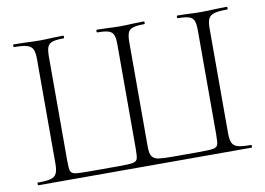

<svg xmlns="http://www.w3.org/2000/svg" viewBox="-70 -732 1159 839"><g transform="rotate(-10 510.0 -312.5)"><path d="M36 -12Q75 -12 93.5 -17Q112 -22 119 -36.5Q126 -51 126 -81V-544Q126 -574 119 -588Q112 -602 93.5 -607.5Q75 -613 36 -613Q34 -613 34 -619Q34 -625 36 -625L86 -624Q126 -622 152 -622Q176 -622 214 -624L256 -625Q259 -625 259 -619Q259 -613 256 -613Q222 -613 206 -607.5Q190 -602 184.5 -588Q179 -574 179 -544V-83Q179 -49 183 -38Q187 -27 202 -24Q217 -21 264 -21H393Q442 -21 458.5 -24Q475 -27 479 -38Q483 -49 483 -83V-544Q483 -574 477.5 -588Q472 -602 456 -607.5Q440 -613 406 -613Q403 -613 403 -619Q403 -625 406 -625L448 -624Q486 -622 510 -622Q534 -622 570 -624L614 -625Q617 -625 617 -619Q617 -613 614 -613Q580 -613 563.5 -607.5Q547 -602 541.5 -588Q536 -574 536 -544V-81Q536 -52 545 -39.5Q554 -27 573.5 -24Q593 -21 637 -21H750Q799 -21 815.5 -24Q832 -27 836 -38Q840 -49 840 -83V-544Q840 -574 834.5 -588Q829 -602 813 -607.5Q797 -613 763 -613Q760 -613 760 -619Q760 -625 763 -625L805 -624Q843 -622 867 -622Q892 -622 934 -624L982 -625Q985 -625 985 -619Q985 -613 982 -613Q943 -613 924.5 -607.5Q906 -602 899 -588Q892 -574 892 -544V-81Q892 -51 899 -36.5Q906 -22 924.5 -17Q943 -12 982 -12Q985 -12 985 -6Q985 0 982 0H36Q34 0 34 -6Q34 -12 36 -12Z"/></g></svg>

Font: Cormorant SC Light
Style: Regular
Weight: 300
Designer: Christian Thalmann (Catharsis Fonts)
Foundry: Catharsis Fonts
Version: Version 4.000